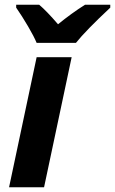

<svg xmlns="http://www.w3.org/2000/svg" viewBox="-20 -786 483 806"><path d="M47.9 -766.1H144.5Q175.3 -740.2 223.6 -684.1Q279.8 -730 336.9 -766.1H442.9V-753.9Q339.4 -657.2 298.8 -606H133.8Q123 -632.3 97.7 -675.5Q72.3 -718.8 47.9 -753.9ZM165 0H18.1L133.8 -545.9H280.8Z"/></svg>

Font: Zoram GWebM
Style: Bold Italic
Weight: 700
Italic angle: -12°
Foundry: Ascender Corporation
Version: Version 1.000